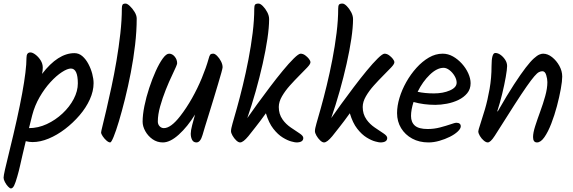

<svg xmlns="http://www.w3.org/2000/svg" viewBox="-58 -791 3203 1073"><path d="M3 262Q-3 262 -13 251.5Q-23 241 -30.5 226.5Q-38 212 -38 202Q-38 192 -30 156Q-22 120 -6 56Q90 -333 90 -468Q90 -498 112 -498Q124 -498 140.5 -485.5Q157 -473 169 -454Q181 -435 181 -413Q181 -395 177 -378Q266 -494 358 -494Q383 -494 402.5 -477Q422 -460 436 -433.5Q450 -407 457.5 -378.5Q465 -350 465 -326Q465 -282 444 -235.5Q423 -189 386.5 -146.5Q350 -104 305.5 -70Q261 -36 214 -16.5Q167 3 124 3Q106 3 86 -2Q75 44 67.5 76Q60 108 54 135.5Q48 163 39 194Q29 230 21 246Q13 262 3 262ZM104 -75Q155 -75 203.5 -97.5Q252 -120 291.5 -157Q331 -194 354 -238Q377 -282 377 -325Q377 -408 338 -408Q319 -408 288 -388Q257 -368 224 -332Q191 -296 163.5 -248.5Q136 -201 122 -147Z M558 5Q549 5 537 -5.5Q525 -16 516 -29.5Q507 -43 507 -51Q507 -56 515.5 -90Q524 -124 537 -180Q550 -236 565 -305.5Q580 -375 593 -451.5Q606 -528 614.5 -603.5Q623 -679 623 -745Q623 -759 627 -765Q631 -771 644 -771Q653 -771 667.5 -757.5Q682 -744 694 -724.5Q706 -705 706 -687Q706 -618 697 -540.5Q688 -463 673 -385.5Q658 -308 640.5 -238Q623 -168 606.5 -113Q590 -58 577 -26.5Q564 5 558 5Z M852 5Q820 5 794.5 -13Q769 -31 754 -58Q739 -85 739 -111Q739 -149 749 -198.5Q759 -248 776 -299.5Q793 -351 812.5 -394Q832 -437 851.5 -464Q871 -491 887 -491Q905 -491 918.5 -474.5Q932 -458 932 -437Q932 -429 905 -373Q887 -336 868.5 -289.5Q850 -243 837 -196.5Q824 -150 824 -112Q824 -96 834 -85.5Q844 -75 858 -75Q897 -75 949 -142Q984 -187 1015 -242Q1046 -297 1070 -355Q1094 -413 1108 -463Q1112 -479 1116.5 -485Q1121 -491 1134 -491Q1143 -491 1155.5 -478.5Q1168 -466 1177 -448.5Q1186 -431 1186 -415Q1186 -410 1179 -384.5Q1172 -359 1160.5 -321Q1149 -283 1136 -239.5Q1123 -196 1110 -155Q1097 -114 1087.5 -82.5Q1078 -51 1074 -37Q1062 5 1040 5Q1023 5 1015.5 -9.5Q1008 -24 1008 -44Q1008 -61 1016 -92Q1024 -123 1032 -151Q990 -83 941.5 -39Q893 5 852 5Z M1284 5Q1274 5 1262 -6.5Q1250 -18 1241.5 -33Q1233 -48 1233 -58Q1233 -72 1241.5 -101Q1250 -130 1266 -187Q1282 -244 1299 -314Q1316 -384 1330.5 -459Q1345 -534 1354 -607Q1363 -680 1363 -743Q1363 -759 1367.5 -765Q1372 -771 1387 -771Q1397 -771 1411 -757Q1425 -743 1435.5 -723Q1446 -703 1446 -684Q1446 -639 1436.5 -574.5Q1427 -510 1410 -434.5Q1393 -359 1371 -281Q1349 -203 1324 -131Q1346 -163 1379.5 -209Q1413 -255 1450 -304Q1487 -353 1522 -395.5Q1557 -438 1584 -464.5Q1611 -491 1622 -491Q1635 -491 1647.5 -482Q1660 -473 1668.5 -462Q1677 -451 1677 -443Q1677 -433 1659 -414Q1641 -395 1615 -369Q1589 -343 1562.5 -313.5Q1536 -284 1518 -253Q1500 -222 1500 -193Q1500 -174 1505 -156.5Q1510 -139 1522 -122Q1540 -97 1567 -78.5Q1594 -60 1615.5 -46Q1637 -32 1637 -20Q1637 5 1598 5Q1591 5 1570 -0.5Q1549 -6 1522 -22.5Q1495 -39 1469.5 -71.5Q1444 -104 1428 -158Q1395 -112 1369.5 -80Q1344 -48 1330 -30Q1301 5 1284 5Z M1753 5Q1743 5 1731 -6.5Q1719 -18 1710.5 -33Q1702 -48 1702 -58Q1702 -72 1710.5 -101Q1719 -130 1735 -187Q1751 -244 1768 -314Q1785 -384 1799.5 -459Q1814 -534 1823 -607Q1832 -680 1832 -743Q1832 -759 1836.5 -765Q1841 -771 1856 -771Q1866 -771 1880 -757Q1894 -743 1904.5 -723Q1915 -703 1915 -684Q1915 -639 1905.5 -574.5Q1896 -510 1879 -434.5Q1862 -359 1840 -281Q1818 -203 1793 -131Q1815 -163 1848.5 -209Q1882 -255 1919 -304Q1956 -353 1991 -395.5Q2026 -438 2053 -464.5Q2080 -491 2091 -491Q2104 -491 2116.5 -482Q2129 -473 2137.5 -462Q2146 -451 2146 -443Q2146 -433 2128 -414Q2110 -395 2084 -369Q2058 -343 2031.5 -313.5Q2005 -284 1987 -253Q1969 -222 1969 -193Q1969 -174 1974 -156.5Q1979 -139 1991 -122Q2009 -97 2036 -78.5Q2063 -60 2084.5 -46Q2106 -32 2106 -20Q2106 5 2067 5Q2060 5 2039 -0.5Q2018 -6 1991 -22.5Q1964 -39 1938.5 -71.5Q1913 -104 1897 -158Q1864 -112 1838.5 -80Q1813 -48 1799 -30Q1770 5 1753 5Z M2337 5Q2285 5 2245.5 -16.5Q2206 -38 2183.5 -75Q2161 -112 2161 -159Q2161 -199 2174.5 -244Q2188 -289 2212.5 -332.5Q2237 -376 2269.5 -412Q2302 -448 2339 -469.5Q2376 -491 2416 -491Q2446 -491 2473.5 -475.5Q2501 -460 2523.5 -435Q2546 -410 2559 -381Q2572 -352 2572 -326Q2572 -293 2553 -270Q2534 -247 2504 -232.5Q2474 -218 2439.5 -211.5Q2405 -205 2375 -205Q2310 -205 2253 -221Q2239 -177 2239 -143Q2239 -108 2260.5 -89Q2282 -70 2332 -70Q2368 -70 2402 -79Q2436 -88 2460.5 -96.5Q2485 -105 2491 -105Q2517 -105 2517 -85Q2517 -72 2500 -56Q2483 -40 2456 -26.5Q2429 -13 2397.5 -4Q2366 5 2337 5ZM2367 -269Q2418 -269 2456 -285.5Q2494 -302 2494 -329Q2494 -347 2482.5 -366.5Q2471 -386 2454 -399Q2437 -412 2421 -412Q2384 -412 2344 -373.5Q2304 -335 2276 -278Q2316 -269 2367 -269Z M2668 5Q2658 5 2645.5 -5.5Q2633 -16 2624 -31Q2615 -46 2615 -57Q2615 -64 2626 -96.5Q2637 -129 2652 -180Q2667 -231 2678 -293.5Q2689 -356 2689 -422Q2689 -495 2710 -495Q2725 -495 2740 -484Q2755 -473 2765.5 -456.5Q2776 -440 2776 -422Q2776 -404 2768.5 -361Q2761 -318 2748.5 -266.5Q2736 -215 2721 -169H2724Q2776 -260 2814.5 -319Q2853 -378 2880 -413Q2907 -448 2925.5 -464.5Q2944 -481 2956 -486Q2968 -491 2977 -491Q3003 -491 3027.5 -471.5Q3052 -452 3068 -423Q3084 -394 3084 -363Q3084 -338 3076 -293.5Q3068 -249 3054.5 -198Q3041 -147 3023 -100.5Q3005 -54 2984.5 -24.5Q2964 5 2943 5Q2921 5 2921 -25Q2921 -49 2933 -86.5Q2945 -124 2961 -167.5Q2977 -211 2989 -254Q3001 -297 3001 -332Q3001 -350 2994.5 -371.5Q2988 -393 2973 -393Q2964 -393 2954 -388Q2944 -383 2928 -364.5Q2912 -346 2885 -307.5Q2858 -269 2815 -202Q2772 -135 2707 -32Q2694 -12 2684.5 -3.5Q2675 5 2668 5Z"/></svg>

Font: Solitreo
Style: Regular
Weight: 400
Designer: Nathan Gross, Bryan Kirschen, Binghamton University
Foundry: Eli Heuer
Version: Version 1.100; ttfautohint (v1.8.4.7-5d5b)